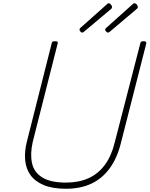

<svg xmlns="http://www.w3.org/2000/svg" viewBox="-20 -1144 922 1183"><path d="M387 19Q304 19 250 -3.5Q196 -26 168 -65Q140 -104 135 -157.5Q130 -211 146 -273L298 -875Q299 -883 303 -886.5Q307 -890 319 -890Q330 -890 334 -886.5Q338 -883 335 -875L182 -271Q165 -197 177 -140Q189 -83 240 -51Q291 -19 386 -19Q466 -19 525.5 -46Q585 -73 625.5 -127.5Q666 -182 686 -263L844 -875Q845 -883 849 -886.5Q853 -890 865 -890Q885 -890 881 -875L725 -263Q702 -170 656 -107Q610 -44 543 -12.5Q476 19 387 19ZM486 -943Q481 -943 475.5 -949.5Q470 -956 470 -960Q470 -962 470.5 -965Q471 -968 473 -970L637 -1116Q641 -1119 643 -1121.5Q645 -1124 649 -1124Q654 -1124 658.5 -1120.5Q663 -1117 666.5 -1111.5Q670 -1106 670 -1102Q670 -1098 669.5 -1096Q669 -1094 667 -1091L498 -949Q494 -946 491.5 -944.5Q489 -943 486 -943ZM646 -943Q640 -943 634 -949.5Q628 -956 628 -960Q628 -962 628.5 -964.5Q629 -967 632 -970L795 -1116Q799 -1119 801.5 -1121.5Q804 -1124 808 -1124Q813 -1124 818 -1120.5Q823 -1117 826 -1111.5Q829 -1106 829 -1102Q829 -1098 828.5 -1096Q828 -1094 825 -1091L657 -949Q653 -946 650.5 -944.5Q648 -943 646 -943Z"/></svg>

Font: Playwrite IS Thin
Style: Regular
Weight: 250
Designer: Veronika Burian, José Scaglione
Foundry: TypeTogether
Version: Version 1.002